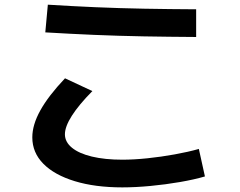

<svg xmlns="http://www.w3.org/2000/svg" viewBox="-20 -767 1040 832"><path d="M510 45Q392 45 304 18.1Q216 -8.7 168 -57.2Q120 -105.7 120 -171.7Q120 -226 154.7 -288.5Q189.3 -351 261.7 -427.7L380.3 -372.3Q321.9 -313.3 291.6 -265.8Q261.3 -218.3 261.3 -185Q261.3 -152 291.6 -127Q322 -102 378.1 -88.5Q434.3 -75 510 -75Q559.3 -75 618.8 -81.1Q678.3 -87.3 737.2 -98Q796 -108.6 841.7 -121.6L868 -2.4Q822.3 11 760 21.8Q697.7 32.6 632.2 38.8Q566.7 45 510 45ZM830 -606.7Q712.7 -607.4 602.7 -609.4Q492.7 -611.4 387 -615.9Q281.3 -620.4 176.3 -626.7L187.3 -746.7Q289.3 -740.3 392.8 -735.8Q496.3 -731.3 605.3 -729.3Q714.3 -727.3 830 -726.7Z"/></svg>

Font: M PLUS 2 Thin
Style: Regular
Weight: 100
Designer: Coji Morishita
Foundry: UNDERFOREST DESIGN
Version: Version 1.001